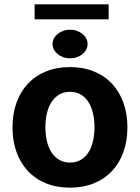

<svg xmlns="http://www.w3.org/2000/svg" viewBox="-20 -866 654 897"><path d="M38.4 -270.6Q38.4 -334.2 57 -386Q75.6 -437.9 110.4 -475Q145.2 -512.1 195 -532.3Q244.7 -552.6 306.8 -552.6Q369 -552.6 418.7 -532.3Q468.4 -512.1 503.2 -475Q538 -437.9 556.6 -386Q575.3 -334.2 575.3 -270.6Q575.3 -207.7 556.6 -155.9Q538 -104 503.2 -66.9Q468.4 -29.8 418.7 -9.6Q369 10.7 306.8 10.7Q244.7 10.7 195 -9.6Q145.2 -29.8 110.4 -66.9Q75.6 -104 57 -155.9Q38.4 -207.7 38.4 -270.6ZM307.5 -106.5Q335.6 -106.5 356.9 -119Q378.2 -131.4 392.6 -153.4Q407 -175.4 414.2 -205.8Q421.5 -236.2 421.5 -271.7Q421.5 -307.5 414.2 -337.7Q407 -367.9 392.6 -390.1Q378.2 -412.3 356.9 -424.7Q335.6 -437.1 307.5 -437.1Q278.8 -437.1 257.3 -424.7Q235.8 -412.3 221.2 -390.1Q206.7 -367.9 199.4 -337.7Q192.1 -307.5 192.1 -271.7Q192.1 -236.2 199.4 -205.8Q206.7 -175.4 221.2 -153.4Q235.8 -131.4 257.3 -119Q278.8 -106.5 307.5 -106.5ZM141.7 -845.9H487.6V-775.6H141.7ZM307.2 -727.3Q324.2 -727.3 339.1 -721.9Q354 -716.6 365.2 -707.6Q376.4 -698.5 382.8 -686.4Q389.2 -674.4 389.2 -660.5Q389.2 -646.7 382.8 -634.4Q376.4 -622.2 365.2 -613.1Q354 -604 339.1 -598.7Q324.2 -593.4 307.2 -593.4Q290.5 -593.4 275.6 -598.7Q260.7 -604 249.5 -613.1Q238.3 -622.2 231.9 -634.4Q225.5 -646.7 225.5 -660.5Q225.5 -674.4 231.9 -686.4Q238.3 -698.5 249.5 -707.6Q260.7 -716.6 275.6 -721.9Q290.5 -727.3 307.2 -727.3Z"/></svg>

Font: Cannonade
Style: Bold
Weight: 700
Designer: Rasmus Andersson
Foundry: rsms
Version: Version 3.012;git-f93a4a705